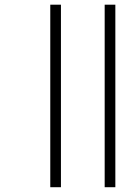

<svg xmlns="http://www.w3.org/2000/svg" viewBox="-20 -719 582 810"><path d="M466.6 70.8H421.6V-699.2H466.6ZM237.1 70.8H192.1V-699.2H237.1Z"/></svg>

Font: Khula Light
Style: Regular
Weight: 300
Designer: Erin McLaughlin, Steve Matteson
Version: Version 1.002;PS 1.0;hotconv 1.0.72;makeotf.lib2.5.5900; ttf